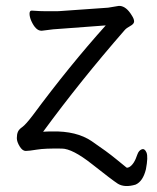

<svg xmlns="http://www.w3.org/2000/svg" viewBox="-20 -501 530 650"><path d="M408 66Q411 68 417 65Q434 56 445 22Q450 8 460 4.5Q470 1 476 15.5Q482 30 474 72Q464 113 439 124Q402 135 379 121Q359 108 292 55Q225 2 189 2Q132 1 105 5.5Q78 10 67 10Q56 10 46.5 -5.5Q37 -21 37 -33.5Q37 -46 40.5 -54.5Q44 -63 55.5 -71Q67 -79 92 -112Q215 -278 338 -415L191 -404Q164 -403 122 -397H120Q101 -397 86 -430Q80 -444 80 -454.5Q80 -465 87 -465H89Q115 -463 136 -463H168Q180 -463 190 -464L346 -475L382 -481H386Q408 -479 426 -449Q434 -437 434 -428.5Q434 -420 421 -413Q408 -406 402 -399Q252 -227 126 -55Q139 -56 156 -56Q239 -58 290.5 -23Q342 12 373 37.5Q404 63 408 66Z"/></svg>

Font: Moon Stars Kai T
Style: Regular
Weight: 400
Designer: GuiWonder
Version: Version 1.101